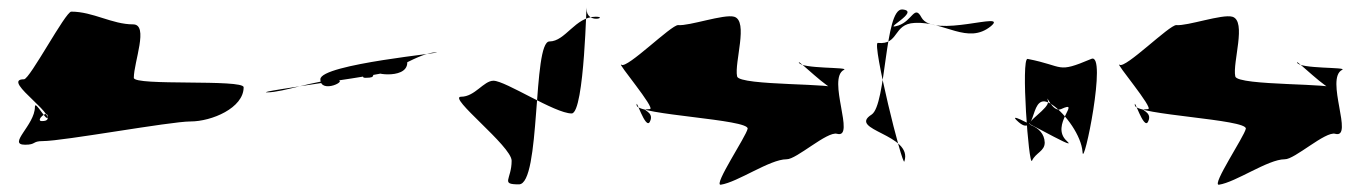

<svg xmlns="http://www.w3.org/2000/svg" viewBox="-20 -652 3743 528"><path d="M111 -332C111 -310 76 -380 76 -358C76 -308 -1 -254 49 -254C80 -254 68 -264 98 -264C154 -264 448 -318 504 -318C562 -318 650 -355 650 -412C650 -435 348 -415 348 -438C348 -481 390 -585 346 -585C288 -585 236 -620 176 -620C160 -620 62 -434 46 -434C-24 -434 166 -319 95 -319C76 -319 111 -352 111 -332Z M1033 -454C1095 -454 667 -398 715 -398C759 -398 849 -432 905 -432C942 -432 861 -392 861 -434C861 -476 1215 -508 1179 -508C1134 -508 1053 -449 1020 -449C993 -449 1021 -438 985 -438C945 -438 1100 -520 1100 -480C1100 -428 981 -454 1033 -454Z M1407 -145C1468 -145 1444 -538 1491 -538C1535 -538 1562 -606 1618 -606C1655 -606 1593 -584 1593 -628C1593 -670 1588 -340 1552 -340C1506 -340 1370 -430 1337 -430C1310 -430 1286 -386 1248 -386C1209 -386 1387 -250 1387 -210C1387 -158 1355 -145 1407 -145Z M1767 -317C1755 -294 1727 -388 1731 -362C1733 -336 2041 -324 2036 -298C2032 -277 1941 -142 1962 -144C2009 -151 2097 -214 2143 -214C2170 -213 2255 -292 2282 -284C2334 -270 2253 -436 2301 -460C2317 -468 2183 -462 2177 -480C2171 -492 2263 -400 2275 -408C2297 -424 2012 -415 2007 -442C1999 -480 2039 -594 1999 -606C1971 -614 1875 -580 1845 -583C1826 -584 1704 -462 1689 -474C1673 -484 1785 -352 1767 -352C1733 -350 1783 -348 1767 -317Z M2394 -534C2453 -528 2435 -586 2495 -589C2577 -594 2641 -528 2705 -580C2757 -624 2547 -544 2514 -604C2495 -640 2489 -595 2451 -582C2399 -566 2515 -622 2461 -626C2412 -628 2418 -364 2377 -337C2309 -294 2492 -283 2467 -208C2462 -192 2377 -536 2394 -534Z M2862 -374C2867 -354 2797 -316 2815 -308C2837 -299 2852 -284 2853 -260C2853 -236 2828 -232 2818 -210C2809 -192 2787 -494 2806 -490C2909 -470 2884 -449 2981 -490C3026 -510 2959 -184 2957 -234C2954 -278 2911 -338 2875 -363C2805 -413 2838 -260 2776 -321C2737 -359 2954 -228 2914 -264C2865 -308 2957 -379 2898 -352C2873 -341 2855 -400 2862 -374Z M3137 -317C3125 -294 3097 -388 3101 -362C3103 -336 3411 -324 3406 -298C3402 -277 3311 -142 3332 -144C3379 -151 3467 -214 3513 -214C3540 -213 3625 -292 3652 -284C3704 -270 3623 -436 3671 -460C3687 -468 3553 -462 3547 -480C3541 -492 3633 -400 3645 -408C3667 -424 3382 -415 3377 -442C3369 -480 3409 -594 3369 -606C3341 -614 3245 -580 3215 -583C3196 -584 3074 -462 3059 -474C3043 -484 3155 -352 3137 -352C3103 -350 3153 -348 3137 -317Z"/></svg>

Font: CiSf CamouflageKit II
Style: Regular
Weight: 400
Version: Version 1